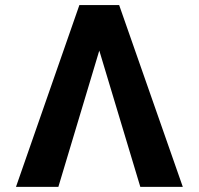

<svg xmlns="http://www.w3.org/2000/svg" viewBox="-20 -727 773 747"><path d="M359.1 -554.2 334.2 -707.2H443.6L691.2 0H525.9ZM207.1 0H42.2L288.8 -707.2H398.2L373.5 -554.2Z"/></svg>

Font: Pretendard Variable
Style: Regular
Weight: 400
Designer: Base glyphs from Inter by Rasmus Andersson; Hangul glyphs from Noto Sans CJK(Source Han Sans) by Jang Soo-young and Kang
Foundry: Kil Hyung-jin
Version: Version 1.100;FEAKit 1.0